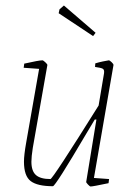

<svg xmlns="http://www.w3.org/2000/svg" viewBox="-20 -668 499 697"><path d="M321 -22 376 -18 374 -3Q317 9 309 9Q306 9 299 1.5Q292 -6 293 -8L330 -234H324L294 -184Q181 8 172 8Q116 8 91.5 -10.5Q67 -29 67 -81Q67 -105 75 -150L122 -418L66 -422L68 -437Q121 -449 134 -449Q137 -449 144.5 -442Q152 -435 152 -432L99 -131Q94 -99 94 -81Q94 -47 110.5 -32.5Q127 -18 163 -18Q171 -18 338 -285L357 -398Q358 -402 358 -408Q358 -416 352 -419Q346 -422 325 -425L326 -438Q339 -442 353.5 -445Q368 -448 375 -449Q378 -449 385 -442.5Q392 -436 392 -432ZM193 -620 196 -634 212 -648 327 -549 318 -537Z"/></svg>

Font: Grenze Thin
Style: Italic
Weight: 250
Italic angle: -10°
Designer: Renata Polastri
Foundry: Omnibus-Type
Version: Version 1.002; ttfautohint (v1.8)